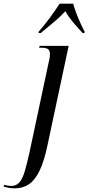

<svg xmlns="http://www.w3.org/2000/svg" viewBox="-148 -786 481 1046"><path d="M-67 240Q-86 240 -99.5 237.5Q-113 235 -128 231L-125 221Q-118 223 -107 225Q-96 227 -87 227Q-60 227 -43 208.5Q-26 190 -13.5 148.5Q-1 107 14 38L115 -436Q119 -453 121.5 -466Q124 -479 124 -491Q124 -511 113.5 -518.5Q103 -526 76 -526H65L68 -536H226L111 4Q93 91 68 143Q43 195 10 217.5Q-23 240 -67 240ZM63 -614Q91 -645 123 -688.5Q155 -732 177 -766H251Q256 -745 267 -716Q278 -687 290.5 -659.5Q303 -632 313 -614L312 -606H302Q270 -641 247 -668.5Q224 -696 208 -725Q181 -695 146.5 -666.5Q112 -638 74 -606H62Z"/></svg>

Font: Noto Serif Display ExtraCondensed
Style: Italic
Weight: 400
Width: 2
Italic angle: -12°
Designer: Monotype Design Team
Foundry: Monotype Imaging Inc.
Version: Version 2.009